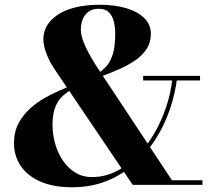

<svg xmlns="http://www.w3.org/2000/svg" viewBox="-20 -780 901 810"><path d="M540 0 209 -490Q189.5 -518.5 176.2 -553Q163 -587.5 163 -613.5Q163 -658.5 192.8 -691.5Q222.5 -724.5 275.5 -742.2Q328.5 -760 399 -760Q465 -760 514 -745Q563 -730 589.8 -702.5Q616.5 -675 616.5 -637.5Q616.5 -602.5 600 -575.8Q583.5 -549 554.5 -528.2Q525.5 -507.5 488 -490.5Q450.5 -473.5 408 -458L397 -472.5Q411.5 -482 427.5 -498.8Q443.5 -515.5 454.8 -548.2Q466 -581 466 -637.5Q466 -665 460.2 -689Q454.5 -713 439.5 -728Q424.5 -743 396.5 -743Q369.5 -743 352.8 -730.2Q336 -717.5 328.5 -697.5Q321 -677.5 321 -655Q321 -625 341.5 -581.5Q362 -538 394 -490L705.5 -19.5H834V0ZM284 10Q205 10 150.5 -14Q96 -38 67.5 -80Q39 -122 39 -176.5Q39 -223.5 58.2 -259.8Q77.5 -296 107.2 -322.5Q137 -349 169.5 -367.2Q202 -385.5 229 -397Q256 -408.5 269 -414.5L278 -399.5Q254 -386 237 -367.5Q220 -349 210.8 -321.2Q201.5 -293.5 201.5 -252.5Q201.5 -214 212.2 -175.2Q223 -136.5 244.2 -104.2Q265.5 -72 296.8 -52.5Q328 -33 369 -33Q419.5 -33 466.5 -55.5Q513.5 -78 554.5 -118Q595.5 -158 627.5 -211.5Q659.5 -265 680.5 -327Q701.5 -389 708 -455H727.5Q720 -388.5 697.8 -322Q675.5 -255.5 638.2 -196Q601 -136.5 549 -90Q497 -43.5 430.8 -16.8Q364.5 10 284 10ZM584 -440.5V-460H824V-440.5Z"/></svg>

Font: Bodoni Moda SC 11pt
Style: Bold
Weight: 700
Version: Version 2.005